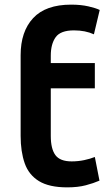

<svg xmlns="http://www.w3.org/2000/svg" viewBox="-20 -796 471 828"><path d="M270 12Q192 12 148 -15Q104 -42 86.5 -92Q69 -142 69 -210V-558Q69 -660 123 -718Q177 -776 287 -776Q329 -776 361.5 -768.5Q394 -761 410 -753L385 -648Q348 -665 299 -665Q241 -665 220 -635.5Q199 -606 199 -556V-524H389V-415H199V-210Q199 -154 219 -127Q239 -100 289 -100Q317 -100 343 -105.5Q369 -111 389 -119L409 -17Q384 -6 350 3Q316 12 270 12Z"/></svg>

Font: Ubuntu Sans
Style: Bold
Weight: 700
Designer: Dalton Maag Ltd
Foundry: Dalton Maag Ltd
Version: Version 1.006; ttfautohint (v1.8.4.7-5d5b)